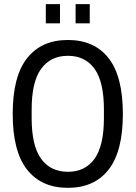

<svg xmlns="http://www.w3.org/2000/svg" viewBox="-20 -890 651 922"><path d="M200 -778V-870H268V-778ZM343 -778V-870H411V-778ZM306 12Q179 12 110 -75.5Q41 -163 41 -343Q41 -523 110 -610.5Q179 -698 306 -698Q433 -698 501.5 -610.5Q570 -523 570 -343Q570 -163 501.5 -75.5Q433 12 306 12ZM306 -65Q389 -65 434 -127.5Q479 -190 479 -323V-364Q479 -497 434 -559.5Q389 -622 306 -622Q223 -622 177.5 -559.5Q132 -497 132 -364V-323Q132 -190 177.5 -127.5Q223 -65 306 -65Z"/></svg>

Font: Archivo Condensed
Style: Regular
Weight: 400
Width: 3
Designer: Hector Gatti
Foundry: Omnibus-Type
Version: Version 2.001; ttfautohint (v1.8.3)